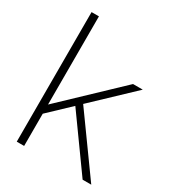

<svg xmlns="http://www.w3.org/2000/svg" viewBox="-174 -822 841 924"><g transform="rotate(30 246.0 -360.0)"><path d="M62 0H103V-179L220 -290L428 0H476L248 -317L462 -520H408L103 -230V-720H62Z"/></g></svg>

Font: Aspekta 150
Style: Regular
Weight: 150
Designer: Ivo Dolenc
Version: Version 2.000